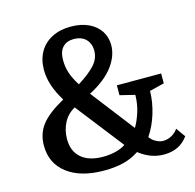

<svg xmlns="http://www.w3.org/2000/svg" viewBox="-107 -838 974 959"><g transform="rotate(-15 380.0 -359.0)"><path d="M716 -334 640 -315Q639 -257 621 -198.5Q603 -140 572 -95Q582 -79 601.5 -68Q621 -57 639 -57Q663 -57 683.5 -68.5Q704 -80 717 -99L751 -51Q708 10 626 10Q591 10 559 -2Q527 -14 498 -37Q461 -12 417 -1Q373 10 317 10Q196 10 126.5 -43Q57 -96 57 -188Q57 -250 92 -295Q127 -340 210 -386Q155 -474 155 -553Q155 -605 177 -644.5Q199 -684 241 -706Q283 -728 339 -728Q392 -728 431 -710Q470 -692 491 -660Q512 -628 512 -587Q512 -531 471.5 -477Q431 -423 347 -379L519 -156Q536 -184 549.5 -225Q563 -266 564 -315L487 -334V-385H716ZM329 -58Q367 -58 398 -66.5Q429 -75 446 -88L255 -333Q217 -312 197 -274Q177 -236 177 -189Q177 -127 216.5 -92.5Q256 -58 329 -58ZM260 -576Q260 -541 270 -510Q280 -479 305 -439Q364 -476 393.5 -508.5Q423 -541 423 -582Q423 -619 400.5 -641.5Q378 -664 337 -664Q302 -664 281 -642Q260 -620 260 -576Z"/></g></svg>

Font: Domine SemiBold
Style: Regular
Weight: 600
Designer: Pablo Impallari, Rodrigo Fuenzalida, Brenda Gallo
Foundry: Pablo Impallari, Rodrigo Fuenzalida, Brenda Gallo
Version: Version 2.000